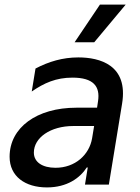

<svg xmlns="http://www.w3.org/2000/svg" viewBox="-20 -802 610 834"><path d="M304 -618.3H389.2L525.9 -782H414.1ZM183.9 12.1C271.3 12.1 327.4 -28.8 356.9 -74.6H361.2L349.1 0H452.8L510.3 -351.6C538 -519.9 413 -552.6 320.3 -552.6C252.1 -552.6 191.4 -534.4 134.2 -504.3L117.9 -404.5C171.5 -441.4 223.4 -464.8 294.7 -464.8C386 -464.8 415.5 -426.8 405.9 -362.9L401.6 -334.2H311.8C139.6 -334.2 21.7 -247.9 21.7 -121.1C21.7 -35.9 89.1 12.1 183.9 12.1ZM221.2 -73.2C164.8 -73.2 127.1 -97.3 127.1 -139.2C127.1 -203.8 198.9 -254.6 298.3 -254.6H388.8L380 -201C367.9 -130 306.8 -73.2 221.2 -73.2Z"/></svg>

Font: TID UI Medium
Style: Italic
Weight: 500
Italic angle: -9.39999°
Designer: The TID Project Authors
Foundry: Bakken & Bæck
Version: Version 1.001;hotconv 1.0.109;makeotfexe 2.5.65596